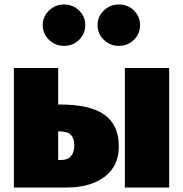

<svg xmlns="http://www.w3.org/2000/svg" viewBox="-20 -838 818 858"><path d="M511 -184Q511 -96 447.5 -48Q384 0 275 0H42V-534H240V-371H248Q383 -371 447 -325Q511 -279 511 -184ZM736 -534V0H538V-534ZM312 -188Q312 -220 296.5 -235.5Q281 -251 245 -251H240V-123H253Q283 -123 297.5 -140.5Q312 -158 312 -188ZM361 -726Q361 -687 333.5 -660Q306 -633 266 -633Q227 -633 199 -660Q171 -687 171 -726Q171 -764 199 -791Q227 -818 266 -818Q306 -818 333.5 -791Q361 -764 361 -726ZM606 -726Q606 -687 578.5 -660Q551 -633 511 -633Q472 -633 444 -660Q416 -687 416 -726Q416 -764 444 -791Q472 -818 511 -818Q551 -818 578.5 -791Q606 -764 606 -726Z"/></svg>

Font: FiraGO Heavy
Style: Regular
Weight: 900
Designer: bBox Type
Foundry: bBox Type GmbH
Version: Version 1.001